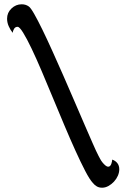

<svg xmlns="http://www.w3.org/2000/svg" viewBox="-20 -755 576 895"><path d="M81 -735Q100 -735 114 -725Q123 -719 139.5 -690Q156 -661 177.5 -617Q199 -573 224 -517.5Q249 -462 275 -403Q301 -344 326 -285.5Q351 -227 373 -176.5Q395 -126 412 -87Q429 -48 439 -29Q442 -24 446.5 -15Q451 -6 457.5 2Q464 10 471 16Q478 22 485 22Q490 22 493.5 18Q497 14 499 8.5Q501 3 502 -2.5Q503 -8 503 -11Q518 -6 527 5.5Q536 17 536 34Q536 49 529.5 64Q523 79 511.5 91.5Q500 104 485.5 112Q471 120 456 120Q442 120 431.5 114Q421 108 413 98Q398 82 377 41.5Q356 1 331.5 -53Q307 -107 280 -171Q253 -235 226.5 -299Q200 -363 174.5 -423Q149 -483 127 -529Q105 -575 88 -602.5Q71 -630 62 -630Q51 -630 45.5 -620.5Q40 -611 39 -602Q28 -616 20.5 -633Q13 -650 13 -668Q13 -696 33.5 -715.5Q54 -735 81 -735Z"/></svg>

Font: Gloria
Style: Regular
Weight: 400
Designer: Peter Wiegel
Foundry: Peter Wiegel
Version: Version 1.000